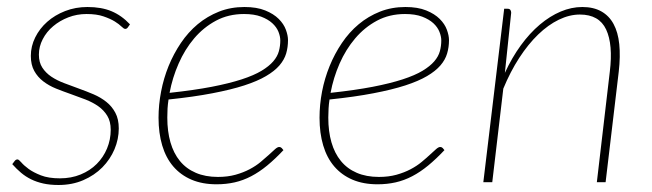

<svg xmlns="http://www.w3.org/2000/svg" viewBox="-20 -520 1862 548"><path d="M345 -442Q342 -437.5 337.5 -437.5Q333.5 -437.5 326.8 -444.2Q320 -451 307.5 -458.8Q295 -466.5 275.5 -473.2Q256 -480 227 -480Q199.5 -480 175 -470.5Q150.5 -461 131.8 -445.2Q113 -429.5 102 -408.2Q91 -387 91 -364Q91 -342 100.8 -327Q110.5 -312 126.5 -301.2Q142.5 -290.5 163 -282.8Q183.5 -275 205 -267.2Q226.5 -259.5 247 -250.8Q267.5 -242 283.5 -229.2Q299.5 -216.5 309.2 -198.2Q319 -180 319 -153.5Q319 -123 306.8 -94Q294.5 -65 272 -42.2Q249.5 -19.5 217.8 -5.8Q186 8 147 8Q123 8 103.8 3.8Q84.5 -0.5 68.8 -8.2Q53 -16 40 -27Q27 -38 15 -51.5L21.5 -60Q25 -65 30 -65Q33.5 -65 40.8 -56.5Q48 -48 61.5 -38Q75 -28 96.8 -19.5Q118.5 -11 151 -11Q183.5 -11 210.2 -22Q237 -33 256 -52Q275 -71 285.5 -96.2Q296 -121.5 296 -149.5Q296 -173.5 286.2 -189.5Q276.5 -205.5 260.5 -216.8Q244.5 -228 224 -236Q203.5 -244 182 -251.5Q160.5 -259 140 -267.2Q119.5 -275.5 103.5 -287.8Q87.5 -300 77.8 -317.5Q68 -335 68 -360.5Q68 -388 80.5 -413.2Q93 -438.5 114.8 -457.8Q136.5 -477 166 -488.5Q195.5 -500 229.5 -500Q269.5 -500 298.2 -488Q327 -476 351 -450.5Z M676.5 -480Q632 -480 596.5 -461Q561 -442 534.2 -410.5Q507.5 -379 489.8 -338.5Q472 -298 464 -255Q533.5 -262.5 584 -272.2Q634.5 -282 669.8 -293.5Q705 -305 726.5 -318Q748 -331 760 -345Q772 -359 776 -374Q780 -389 780 -404.5Q780 -416 774.8 -429.2Q769.5 -442.5 757.2 -453.8Q745 -465 725.2 -472.5Q705.5 -480 676.5 -480ZM789 -91.5Q765 -66 742.5 -47.5Q720 -29 697 -17Q674 -5 649.8 0.5Q625.5 6 598 6Q557.5 6 526.5 -7.2Q495.5 -20.5 474.5 -45Q453.5 -69.5 443 -104.8Q432.5 -140 432.5 -184Q432.5 -221 439.8 -258.8Q447 -296.5 461.2 -331.5Q475.5 -366.5 496.2 -397.2Q517 -428 544.2 -450.8Q571.5 -473.5 605 -486.8Q638.5 -500 677.5 -500Q713 -500 737 -490.2Q761 -480.5 775.5 -466Q790 -451.5 796 -435Q802 -418.5 802 -405.5Q802 -385.5 796.8 -367.5Q791.5 -349.5 777.5 -333.2Q763.5 -317 739.2 -302.8Q715 -288.5 677.2 -276.2Q639.5 -264 586.2 -253.8Q533 -243.5 461 -236Q459 -223 458.2 -210.2Q457.5 -197.5 457.5 -184.5Q457.5 -145 466.5 -113.8Q475.5 -82.5 493.5 -60.5Q511.5 -38.5 538.8 -26.8Q566 -15 602 -15Q629.5 -15 652 -21.2Q674.5 -27.5 692.5 -37Q710.5 -46.5 724 -57.8Q737.5 -69 747.8 -78.5Q758 -88 765 -94.2Q772 -100.5 777 -100.5Q781 -100.5 784 -97.5Z M1136 -480Q1091.5 -480 1056 -461Q1020.5 -442 993.8 -410.5Q967 -379 949.2 -338.5Q931.5 -298 923.5 -255Q993 -262.5 1043.5 -272.2Q1094 -282 1129.2 -293.5Q1164.5 -305 1186 -318Q1207.5 -331 1219.5 -345Q1231.5 -359 1235.5 -374Q1239.5 -389 1239.5 -404.5Q1239.5 -416 1234.2 -429.2Q1229 -442.5 1216.8 -453.8Q1204.5 -465 1184.8 -472.5Q1165 -480 1136 -480ZM1248.5 -91.5Q1224.5 -66 1202 -47.5Q1179.5 -29 1156.5 -17Q1133.5 -5 1109.2 0.5Q1085 6 1057.5 6Q1017 6 986 -7.2Q955 -20.5 934 -45Q913 -69.5 902.5 -104.8Q892 -140 892 -184Q892 -221 899.2 -258.8Q906.5 -296.5 920.8 -331.5Q935 -366.5 955.8 -397.2Q976.5 -428 1003.8 -450.8Q1031 -473.5 1064.5 -486.8Q1098 -500 1137 -500Q1172.5 -500 1196.5 -490.2Q1220.5 -480.5 1235 -466Q1249.5 -451.5 1255.5 -435Q1261.5 -418.5 1261.5 -405.5Q1261.5 -385.5 1256.2 -367.5Q1251 -349.5 1237 -333.2Q1223 -317 1198.8 -302.8Q1174.5 -288.5 1136.8 -276.2Q1099 -264 1045.8 -253.8Q992.5 -243.5 920.5 -236Q918.5 -223 917.8 -210.2Q917 -197.5 917 -184.5Q917 -145 926 -113.8Q935 -82.5 953 -60.5Q971 -38.5 998.2 -26.8Q1025.5 -15 1061.5 -15Q1089 -15 1111.5 -21.2Q1134 -27.5 1152 -37Q1170 -46.5 1183.5 -57.8Q1197 -69 1207.2 -78.5Q1217.5 -88 1224.5 -94.2Q1231.5 -100.5 1236.5 -100.5Q1240.5 -100.5 1243.5 -97.5Z M1421 -312Q1441 -355.5 1466.5 -390.5Q1492 -425.5 1520.8 -449.8Q1549.5 -474 1580.2 -487Q1611 -500 1642 -500Q1674 -500 1696.2 -487.5Q1718.5 -475 1731.2 -451.5Q1744 -428 1747.5 -393.8Q1751 -359.5 1746 -315.5L1708.5 0H1683.5L1720.5 -315.5Q1730 -393 1710 -435.8Q1690 -478.5 1635 -478.5Q1605.5 -478.5 1575 -463.8Q1544.5 -449 1516 -421.5Q1487.5 -394 1462 -354.8Q1436.5 -315.5 1416.5 -267L1385 0H1359.5L1419 -495H1429Q1434.5 -495 1436.8 -491.5Q1439 -488 1439 -483.5Z"/></svg>

Font: Lato ExtraLight
Style: Italic
Weight: 275
Italic angle: -7°
Designer: Lukasz Dziedzic with Adam Twardoch and Botio Nikoltchev
Foundry: tyPoland Lukasz Dziedzic
Version: Version 2.015; 2015-08-06; http://www.latofonts.com/